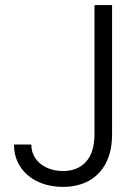

<svg xmlns="http://www.w3.org/2000/svg" viewBox="-20 -727 546 757"><path d="M421.9 -707V-198.2Q421.9 -130.9 397.7 -84.2Q373.5 -37.6 329.8 -13.9Q286.1 9.8 228.5 9.8Q172.9 9.8 128.9 -11Q85 -31.7 60.1 -69.6Q35.2 -107.4 35.2 -157.2H103.5Q103.5 -126.5 119.6 -102.8Q135.7 -79.1 164.3 -65.9Q192.9 -52.7 228.5 -52.7Q286.1 -52.7 319.3 -89.4Q352.5 -126 352.5 -198.2V-707Z"/></svg>

Font: Pretendard GOV Light
Style: Regular
Weight: 300
Designer: Base glyphs from Inter by Rasmus Andersson; Hangeul glyphs from Noto Sans CJK(Source Han Sans) by Jang Soo-young and Kan
Foundry: Kil Hyung-jin
Version: Version 1.309